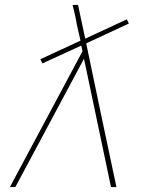

<svg xmlns="http://www.w3.org/2000/svg" viewBox="-20 -755 640 775"><path d="M20 0 313 -548 308 -571 151 -499 143 -516 305 -591 290 -656Q287 -676 282.5 -695.5Q278 -715 273 -735H295L324 -599L492 -677L500 -660L328 -580Q358 -435 388.5 -290Q419 -145 450 0H428L319 -518L42 0Z"/></svg>

Font: Iosevka Etoile Thin
Style: Italic
Weight: 100
Italic angle: -9°
Designer: Belleve Invis
Foundry: Belleve Invis
Version: Version 22.1.2; ttfautohint (v1.8.4)